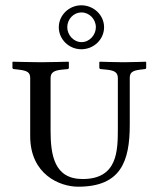

<svg xmlns="http://www.w3.org/2000/svg" viewBox="-20 -695 599 725"><path d="M288 -648C317 -648 342 -623 342 -592C342 -564 319 -536 288 -536C257 -536 234 -564 234 -592C234 -622 257 -648 288 -648ZM202 -592C202 -546 241 -509 287 -509C335 -509 373 -547 373 -592C373 -639 333 -675 287 -675C241 -675 202 -638 202 -592ZM275 10C436 10 470 -85 470 -224V-400C470 -420 478 -428 509 -432L526 -434C530 -434 532 -436 532 -439V-460L531 -462C531 -462 475 -460 447 -460C417 -460 357 -462 357 -462L355 -460V-439C355 -436 358 -434 362 -434L382 -432C412 -429 425 -422 425 -400V-211C425 -125 424 -19 292 -19C185 -19 171 -109 171 -202V-400C171 -420 182 -429 214 -432L234 -434C238 -434 240 -436 240 -439V-460L239 -462C239 -462 163 -460 135 -460C104 -460 28 -462 28 -462L27 -460V-439C27 -436 30 -434 33 -434L51 -432C83 -428 94 -422 94 -400V-181C94 -36 206 10 275 10Z"/></svg>

Font: Linux Libertine O C
Style: Regular
Weight: 400
Designer: Philipp H. Poll
Foundry: Philipp H. Poll
Version: Version 4.0.3